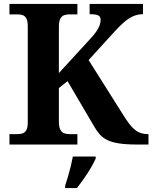

<svg xmlns="http://www.w3.org/2000/svg" viewBox="-20 -734 774 975"><path d="M28 0V-53H70Q84 -53 95.5 -57Q107 -61 114 -74Q121 -87 121 -113V-600Q121 -627 114 -640Q107 -653 95.5 -657Q84 -661 70 -661H28V-714H373V-661H331Q317 -661 305 -656.5Q293 -652 286 -638.5Q279 -625 279 -596V-363L434 -532Q456 -555 468 -572.5Q480 -590 485.5 -604.5Q491 -619 491 -633Q491 -650 478.5 -656Q466 -662 435 -662V-714H706V-662Q679 -662 655 -651Q631 -640 608.5 -620Q586 -600 562 -574L430 -429L616 -134Q636 -103 653.5 -85.5Q671 -68 689.5 -60.5Q708 -53 730 -53H734V0H680Q623 0 586 -5.5Q549 -11 525.5 -22.5Q502 -34 487 -51Q472 -68 458 -92L323 -322L279 -287V-118Q279 -90 286 -76Q293 -62 305 -57.5Q317 -53 331 -53H373V0ZM311 208Q318 188 325.5 162Q333 136 339.5 109.5Q346 83 350 61H466V71Q457 92 441 119Q425 146 406.5 172.5Q388 199 371 221H311Z"/></svg>

Font: Noto Serif Tamil
Style: Bold
Weight: 700
Designer: Indian Type Foundry, Tom Grace, and the Monotype Design Team
Foundry: Monotype Imaging Inc.
Version: Version 2.003